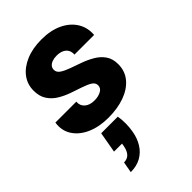

<svg xmlns="http://www.w3.org/2000/svg" viewBox="-256 -663 1071 1071"><g transform="rotate(-45 279.0 -128.0)"><path d="M152.5 40.2H283.5Q288.6 71.9 288.1 101.4Q287.6 130.9 282.6 158.2Q275.1 202.9 253.6 237.2Q232.2 271.6 197.8 290.9Q163.5 310.2 115.9 310.2L127.5 245.4Q153.5 245.4 169.4 229Q185.2 212.7 191.3 178.8L193.8 163.1H130.7ZM242.9 7.9Q170.9 7.9 116 -16.1Q61.2 -40.2 33.3 -83.4Q5.4 -126.5 14 -182.7H178.9Q176.5 -152.1 197.7 -133.7Q218.9 -115.3 255.7 -115.3Q285.9 -115.3 307.9 -127.1Q329.8 -138.9 329.8 -161.2Q329.8 -181.5 309.8 -193.8Q289.8 -206.1 258.5 -216.5Q227.3 -226.9 191.7 -239.3Q156.2 -251.7 124.9 -270.5Q93.7 -289.2 73.7 -319.2Q53.7 -349.2 53.7 -394.3Q53.7 -444.4 82.5 -482.7Q111.3 -521.1 164 -543.5Q216.7 -565.8 285.9 -565.8Q359.5 -565.8 411.5 -540.9Q463.5 -516 490.2 -473.1Q516.8 -430.2 512.4 -375.6H357.4Q358.8 -395.8 350.5 -410.8Q342.1 -425.8 324.6 -433.9Q307.2 -442 282.1 -442Q263.1 -442 248 -436.6Q232.8 -431.3 224.3 -421.3Q215.7 -411.3 215.7 -396.7Q215.7 -376.5 235.7 -363.2Q255.8 -349.9 287.3 -338.7Q318.8 -327.6 354.1 -314.9Q389.4 -302.2 420.9 -283.7Q452.5 -265.3 472.5 -236.7Q492.5 -208.2 492.5 -165.2Q492.5 -110.5 459.9 -71.5Q427.2 -32.6 371 -12.3Q314.7 7.9 242.9 7.9Z"/></g></svg>

Font: Poppins Variable
Style: Italic
Weight: 100
Italic angle: -10°
Designer: Jonny Pinhorn
Foundry: Indian Type Foundry
Version: Version 6.000